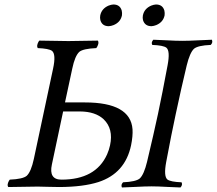

<svg xmlns="http://www.w3.org/2000/svg" viewBox="-20 -827 961 851"><path d="M613.3 -758.8Q619.6 -789.1 650.4 -802.2Q661.6 -806.6 671.4 -807.1Q700.7 -807.1 708.5 -780.3Q710.9 -769.5 709.5 -758.8Q703.1 -728.5 672.4 -715.8Q661.1 -711.4 651.4 -710.9Q622.1 -710.9 613.8 -737.8Q611.3 -748 613.3 -758.8ZM424.3 -758.8Q430.7 -789.1 461.4 -802.2Q472.7 -806.6 482.4 -807.1Q511.7 -807.1 519.5 -780.3Q522 -769.5 520.5 -758.8Q514.2 -728.5 483.4 -715.8Q472.2 -711.4 461.9 -710.9Q432.6 -710.9 424.8 -737.8Q422.4 -748 424.3 -758.8ZM716.8 -109.9Q704.6 -45.4 722.2 -31.2Q735.8 -21 784.7 -19Q790.5 -7.3 779.8 3.9Q757.3 3.4 722.2 1.5Q679.2 -1 651.9 -1Q623.5 -1 578.6 1.5Q542.5 3.4 520.5 3.9Q514.6 -7.8 525.4 -19Q582.5 -21.5 599.6 -36.1Q618.2 -53.7 631.8 -109.9Q661.6 -234.9 680.2 -321.8Q699.7 -413.6 722.7 -537.1Q734.9 -601.6 717.3 -615.7Q703.6 -626 654.8 -627.9Q648.9 -639.6 659.7 -650.9Q682.1 -650.4 717.3 -648.4Q760.3 -646 787.6 -646Q815.9 -646 861.3 -648.4Q897.9 -650.4 918.9 -650.9Q924.8 -639.2 914.1 -627.9Q856.9 -625.5 839.8 -610.8Q821.3 -593.3 807.6 -537.1Q783.2 -435.5 758.8 -320.8Q739.7 -232.4 716.8 -109.9ZM252.4 -30.8Q404.3 -30.8 454.6 -142.6Q463.4 -162.6 467.8 -183.1Q483.4 -255.9 439.5 -298.3Q402.8 -332.5 335 -333H259.8L210 -98.1Q195.3 -30.8 252.4 -30.8ZM129.9 -122.1 215.3 -522.9Q229 -586.9 210.4 -601.6Q196.3 -611.8 147.5 -613.8Q140.6 -622.6 150.4 -641.6Q152.8 -645.5 154.3 -647Q254.4 -645 283.2 -645Q316.9 -645 413.6 -647Q420.4 -638.2 410.6 -619.6Q408.2 -615.7 406.7 -613.8Q348.6 -611.3 331.5 -597.2Q312 -579.1 300.3 -522.9L268.1 -373H356.4Q558.6 -373 567.4 -253.9Q569.3 -224.1 561 -183.1Q534.7 -58.6 416 -20Q348.6 1.5 243.7 2Q224.6 2 189.9 1Q160.2 0 147 0Q113.3 0 16.6 2Q9.8 -6.8 19.5 -25.4Q22 -29.3 23.4 -30.8Q81.5 -33.2 98.6 -47.9Q117.7 -65.9 129.9 -122.1Z"/></svg>

Font: Linux Libertine Display Slanted O
Style: Slanted
Weight: 400
Designer: Philipp H. Poll
Foundry: Philipp H. Poll
Version: Version 5.0.9